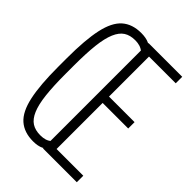

<svg xmlns="http://www.w3.org/2000/svg" viewBox="-220 -835 940 940"><g transform="rotate(45 250.0 -365.0)"><path d="M189 10Q127 10 89 -23.5Q51 -57 34.5 -133Q18 -209 18 -335V-395Q18 -522 34.5 -597.5Q51 -673 89 -706.5Q127 -740 189 -740Q222 -740 243.5 -730Q265 -720 282 -695L253 -674Q240 -685 225.5 -689.5Q211 -694 193 -694Q158 -694 134.5 -679Q111 -664 96 -629Q81 -594 74.5 -536.5Q68 -479 68 -393V-337Q68 -252 74.5 -194Q81 -136 96 -101Q111 -66 134.5 -51Q158 -36 193 -36Q212 -36 226.5 -40.5Q241 -45 253 -56L282 -35Q265 -11 243.5 -0.5Q222 10 189 10ZM248 0V-730H482V-685H297V-408H474V-364H297V-45H482V0Z"/></g></svg>

Font: M PLUS Code Latin Light
Style: Regular
Weight: 300
Designer: Coji Morishita
Foundry: UNDERFOREST DESIGN
Version: Version 1.002; ttfautohint (v1.8.3)